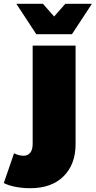

<svg xmlns="http://www.w3.org/2000/svg" viewBox="-114 -787 504 1011"><path d="M45 204Q5 204 -31.5 197Q-68 190 -94 177L-40 20Q-16 33 11 33Q31 33 44.5 18Q58 3 58 -30V-547H284V-28Q284 78 221 141Q158 204 45 204ZM77 -607 -28 -767H112L171 -700L230 -767H370L265 -607Z"/></svg>

Font: Montserrat Black
Style: Regular
Weight: 900
Designer: Julieta Ulanovsky
Foundry: Julieta Ulanovsky
Version: Version 9.000; ttfautohint (v1.8.4.7-5d5b)